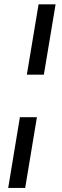

<svg xmlns="http://www.w3.org/2000/svg" viewBox="-20 -748 290 904"><path d="M73.7 -196.3H153.8L98.6 136.7H18.6ZM241.7 -727.5 186.5 -396.5H106.4L161.6 -727.5Z"/></svg>

Font: Inter 24pt
Style: Italic
Weight: 400
Italic angle: -9.3988°
Designer: Rasmus Andersson
Foundry: rsms
Version: Version 4.001;git-66647c0bb